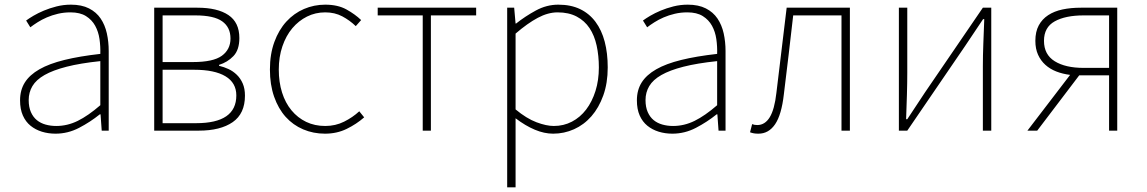

<svg xmlns="http://www.w3.org/2000/svg" viewBox="-20 -560 4915 823"><path d="M218 13Q187 13 159.5 4.5Q132 -4 111 -21Q90 -38 78 -65Q66 -92 66 -130Q66 -174 86.5 -206.5Q107 -239 149 -263Q191 -287 256 -303Q321 -319 410 -329Q411 -361 406.5 -392.5Q402 -424 388 -449.5Q374 -475 348.5 -491Q323 -507 282 -507Q254 -507 228.5 -501Q203 -495 181 -485.5Q159 -476 141 -464.5Q123 -453 110 -443L92 -472Q104 -481 123.5 -492.5Q143 -504 168 -514.5Q193 -525 222.5 -532.5Q252 -540 284 -540Q330 -540 361.5 -524Q393 -508 411.5 -480.5Q430 -453 438 -417Q446 -381 446 -341V0H416L411 -70H408Q367 -37 319 -12Q271 13 218 13ZM221 -20Q269 -20 313.5 -42Q358 -64 410 -109V-298Q324 -289 265.5 -274Q207 -259 171 -238.5Q135 -218 119 -191Q103 -164 103 -131Q103 -101 112.5 -79.5Q122 -58 138 -45Q154 -32 175.5 -26Q197 -20 221 -20Z M641 -527H826Q912 -527 959 -495.5Q1006 -464 1006 -397Q1006 -346 980.5 -319.5Q955 -293 919 -282V-278Q940 -273 959.5 -264Q979 -255 995 -239.5Q1011 -224 1020.5 -202Q1030 -180 1030 -150Q1030 -73 977.5 -36.5Q925 0 832 0H641ZM807 -294Q894 -294 931 -321Q968 -348 968 -395Q968 -443 932.5 -468.5Q897 -494 817 -494H677V-294ZM821 -32Q993 -32 993 -151Q993 -205 946.5 -233Q900 -261 812 -261H677V-32Z M1373 13Q1323 13 1279.5 -5.5Q1236 -24 1204.5 -59Q1173 -94 1155 -145.5Q1137 -197 1137 -262Q1137 -328 1156 -380Q1175 -432 1207.5 -467.5Q1240 -503 1283 -521.5Q1326 -540 1374 -540Q1428 -540 1465 -519.5Q1502 -499 1528 -474L1505 -448Q1479 -473 1447 -490Q1415 -507 1374 -507Q1332 -507 1296 -489Q1260 -471 1233 -439Q1206 -407 1190.5 -361.5Q1175 -316 1175 -262Q1175 -208 1189 -163.5Q1203 -119 1229.5 -87Q1256 -55 1292.5 -37.5Q1329 -20 1374 -20Q1418 -20 1455 -38.5Q1492 -57 1520 -83L1541 -57Q1508 -28 1466 -7.5Q1424 13 1373 13Z M1792 -494H1599V-527H2021V-494H1827V0H1792Z M2190 -91Q2237 -52 2279.5 -36Q2322 -20 2354 -20Q2396 -20 2431.5 -38.5Q2467 -57 2492.5 -90.5Q2518 -124 2532.5 -170Q2547 -216 2547 -271Q2547 -321 2537.5 -364.5Q2528 -408 2507 -439.5Q2486 -471 2452 -489Q2418 -507 2370 -507Q2329 -507 2285 -483.5Q2241 -460 2190 -416ZM2154 -527H2184L2190 -459H2192Q2231 -490 2277 -515Q2323 -540 2373 -540Q2427 -540 2466.5 -521Q2506 -502 2532.5 -466.5Q2559 -431 2572 -381.5Q2585 -332 2585 -271Q2585 -204 2566 -151Q2547 -98 2515 -61.5Q2483 -25 2440.5 -6Q2398 13 2351 13Q2313 13 2272.5 -4Q2232 -21 2190 -53V243H2154Z M2862 13Q2831 13 2803.5 4.5Q2776 -4 2755 -21Q2734 -38 2722 -65Q2710 -92 2710 -130Q2710 -174 2730.5 -206.5Q2751 -239 2793 -263Q2835 -287 2900 -303Q2965 -319 3054 -329Q3055 -361 3050.5 -392.5Q3046 -424 3032 -449.5Q3018 -475 2992.5 -491Q2967 -507 2926 -507Q2898 -507 2872.5 -501Q2847 -495 2825 -485.5Q2803 -476 2785 -464.5Q2767 -453 2754 -443L2736 -472Q2748 -481 2767.5 -492.5Q2787 -504 2812 -514.5Q2837 -525 2866.5 -532.5Q2896 -540 2928 -540Q2974 -540 3005.5 -524Q3037 -508 3055.5 -480.5Q3074 -453 3082 -417Q3090 -381 3090 -341V0H3060L3055 -70H3052Q3011 -37 2963 -12Q2915 13 2862 13ZM2865 -20Q2913 -20 2957.5 -42Q3002 -64 3054 -109V-298Q2968 -289 2909.5 -274Q2851 -259 2815 -238.5Q2779 -218 2763 -191Q2747 -164 2747 -131Q2747 -101 2756.5 -79.5Q2766 -58 2782 -45Q2798 -32 2819.5 -26Q2841 -20 2865 -20Z M3231 13Q3219 13 3211 11.5Q3203 10 3195 7L3204 -28Q3209 -26 3214 -25Q3219 -24 3226 -24Q3259 -24 3279.5 -57.5Q3300 -91 3308 -162Q3319 -254 3330 -344.5Q3341 -435 3352 -527H3623V0H3587V-494H3380Q3370 -409 3360.5 -325.5Q3351 -242 3340 -156Q3330 -68 3302.5 -27.5Q3275 13 3231 13Z M3833 -527H3869V-249Q3869 -205 3867.5 -154Q3866 -103 3864 -49H3869Q3886 -74 3907 -106.5Q3928 -139 3945 -164L4193 -527H4229V0H4193V-277Q4193 -322 4195 -373Q4197 -424 4199 -478H4194L4117 -363L3869 0H3833Z M4734 -494H4625Q4547 -494 4501 -468.5Q4455 -443 4455 -385Q4455 -326 4501 -297.5Q4547 -269 4625 -269H4734ZM4769 -527V0H4734V-237H4606L4426 0H4384L4567 -239Q4535 -243 4508 -253.5Q4481 -264 4461 -282Q4441 -300 4429.5 -325.5Q4418 -351 4418 -385Q4418 -424 4432.5 -451Q4447 -478 4473 -495Q4499 -512 4534.5 -519.5Q4570 -527 4613 -527Z"/></svg>

Font: SpoqaHanSans
Style: Thin
Weight: 250
Designer: [Spoqa Han Sans] Dong-huui Kim \uAE40 \uB3D9 \uD718   [Noto Sans] Ryoko NISHIZUKA \u897F \u585A \u6DBC \u5B50  (kana & i
Foundry: Spoqa (http://bi.spoqa.com)
Version: Version 1.004;PS 1.004;hotconv 1.0.82;makeotf.lib2.5.63406